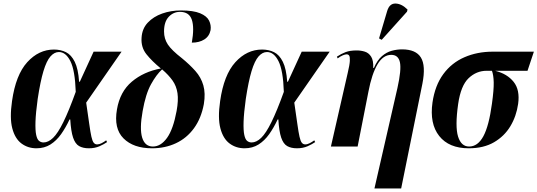

<svg xmlns="http://www.w3.org/2000/svg" viewBox="-20 -828 3037 1085"><path d="M186 10Q138 10 101.5 -17Q65 -44 49.5 -102.5Q34 -161 48 -257Q69 -405 134 -476.5Q199 -548 285 -548Q323 -548 353 -533Q383 -518 402.5 -478.5Q422 -439 427 -366H431L509 -536H667L467 -248Q478 -173 484.5 -126.5Q491 -80 496.5 -55.5Q502 -31 509.5 -21.5Q517 -12 529 -12Q541 -12 554.5 -19Q568 -26 580 -35L585 -25Q568 -13 542 -1.5Q516 10 482 10Q449 10 427 -2.5Q405 -15 393 -50.5Q381 -86 377 -153H373Q351 -106 325 -69.5Q299 -33 265 -11.5Q231 10 186 10ZM226 -23Q253 -23 280 -49Q307 -75 338 -138Q369 -201 408 -309Q404 -430 378 -482Q352 -534 313 -534Q287 -534 265 -509Q243 -484 225.5 -426Q208 -368 193 -269Q182 -189 180.5 -140Q179 -91 184.5 -65.5Q190 -40 201 -31.5Q212 -23 226 -23Z M839 10Q734 10 678 -46Q622 -102 641 -210Q658 -310 725 -366.5Q792 -423 889 -441Q839 -482 807.5 -521.5Q776 -561 780 -615Q783 -666 815 -700Q847 -734 896.5 -751.5Q946 -769 1002 -769Q1073 -769 1111 -753Q1149 -737 1161.5 -711.5Q1174 -686 1170 -658Q1163 -623 1134.5 -605Q1106 -587 1064 -587Q1079 -672 1064 -716.5Q1049 -761 997 -761Q960 -761 933.5 -733Q907 -705 907 -650Q907 -609 928.5 -576.5Q950 -544 1008 -499Q1052 -463 1084 -427Q1116 -391 1129 -346Q1142 -301 1132 -240Q1117 -159 1076 -103Q1035 -47 974 -18.5Q913 10 839 10ZM844 0Q889 0 924 -49Q959 -98 978 -201Q989 -261 983 -301.5Q977 -342 955 -373Q933 -404 896 -436Q864 -407 833.5 -352Q803 -297 786 -200Q768 -100 783.5 -50Q799 0 844 0Z M1362 10Q1314 10 1277.5 -17Q1241 -44 1225.5 -102.5Q1210 -161 1224 -257Q1245 -405 1310 -476.5Q1375 -548 1461 -548Q1499 -548 1529 -533Q1559 -518 1578.5 -478.5Q1598 -439 1603 -366H1607L1685 -536H1843L1643 -248Q1654 -173 1660.5 -126.5Q1667 -80 1672.5 -55.5Q1678 -31 1685.5 -21.5Q1693 -12 1705 -12Q1717 -12 1730.5 -19Q1744 -26 1756 -35L1761 -25Q1744 -13 1718 -1.5Q1692 10 1658 10Q1625 10 1603 -2.5Q1581 -15 1569 -50.5Q1557 -86 1553 -153H1549Q1527 -106 1501 -69.5Q1475 -33 1441 -11.5Q1407 10 1362 10ZM1402 -23Q1429 -23 1456 -49Q1483 -75 1514 -138Q1545 -201 1584 -309Q1580 -430 1554 -482Q1528 -534 1489 -534Q1463 -534 1441 -509Q1419 -484 1401.5 -426Q1384 -368 1369 -269Q1358 -189 1356.5 -140Q1355 -91 1360.5 -65.5Q1366 -40 1377 -31.5Q1388 -23 1402 -23Z M2096 237 2226 -331Q2249 -434 2240 -476Q2231 -518 2191 -518Q2145 -518 2113 -464Q2081 -410 2062 -310L2001 0H1850L1945 -416Q1956 -462 1957 -484.5Q1958 -507 1953 -514Q1948 -521 1939 -521Q1931 -521 1917.5 -515.5Q1904 -510 1888 -498L1884 -508Q1908 -524 1933 -533.5Q1958 -543 1996 -543Q2020 -543 2042 -536Q2064 -529 2077.5 -507.5Q2091 -486 2089 -444H2093Q2112 -488 2138 -510.5Q2164 -533 2193.5 -541Q2223 -549 2252 -549Q2330 -549 2358.5 -503Q2387 -457 2367 -355L2247 237ZM2137 -603 2122 -611 2168 -766Q2181 -809 2215.5 -808Q2250 -807 2283 -774L2280 -762Z M2629 10Q2517 10 2462 -59.5Q2407 -129 2424 -249Q2438 -345 2485 -409Q2532 -473 2604.5 -504.5Q2677 -536 2764 -536H2997L2961 -428H2778Q2846 -411 2882.5 -365.5Q2919 -320 2908 -241Q2898 -171 2864 -114.5Q2830 -58 2771.5 -24Q2713 10 2629 10ZM2631 0Q2680 0 2711.5 -58Q2743 -116 2760 -242Q2771 -321 2770 -362.5Q2769 -404 2760 -428H2730Q2672 -428 2628 -386Q2584 -344 2569 -240Q2551 -113 2568.5 -56.5Q2586 0 2631 0Z"/></svg>

Font: Noto Serif Display SemiCondensed
Style: Bold Italic
Weight: 700
Width: 4
Italic angle: -12°
Designer: Monotype Design Team
Foundry: Monotype Imaging Inc.
Version: Version 2.009